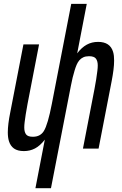

<svg xmlns="http://www.w3.org/2000/svg" viewBox="-20 -780 642 1008"><path d="M215.3 -46.9Q190.4 -14.6 163.8 -0.7Q137.2 13.2 105.5 13.2Q72.8 13.2 53.7 -0.2Q34.7 -13.7 26.9 -39.1Q21 -58.1 21 -85Q21 -106 24.2 -132.1Q27.3 -158.2 34.2 -191.9L103 -546.9H185.1L124.5 -233.9Q118.7 -203.1 115 -179.2Q111.3 -155.3 109.4 -139.2Q108.4 -131.3 107.9 -124.3Q107.4 -117.2 107.4 -110.8Q107.4 -87.4 116.7 -74.7Q126 -62 152.3 -62Q172.9 -62 187 -69.8Q201.2 -77.6 210 -91.8Q220.7 -108.9 231.2 -144.8Q241.7 -180.7 252 -233.9L354 -759.8H435.5L385.3 -500Q408.7 -530.8 435.3 -545.4Q461.9 -560.1 495.1 -560.1Q558.1 -560.1 573.7 -507.8Q576.7 -498 577.9 -486.6Q579.1 -475.1 579.1 -461.9Q579.1 -439.5 575.7 -412.6Q572.3 -385.7 566.4 -355L497.6 0H415.5L476.1 -313Q481.4 -339.8 485.1 -364.3Q488.8 -388.7 491.2 -408.2Q492.2 -416 492.7 -423.1Q493.2 -430.2 493.2 -436.5Q493.2 -459.5 483.6 -472.2Q474.1 -484.9 447.3 -484.9Q429.7 -484.9 417.5 -479.2Q405.3 -473.6 396.7 -463.6Q388.2 -453.6 382.3 -439.9Q376.5 -426.3 371.6 -409.7Q366.2 -392.6 361.3 -372.3Q356.4 -352.1 352.1 -329.1L247.6 208H166Z"/></svg>

Font: Hack
Style: Italic
Weight: 400
Italic angle: -11°
Monospace: yes
Designer: Christopher Simpkins
Foundry: Christopher Simpkins
Version: Version 2.019; ttfautohint (v1.4.1) -l 4 -r 80 -G 350 -x 0 -